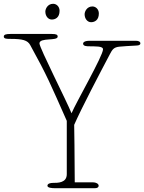

<svg xmlns="http://www.w3.org/2000/svg" viewBox="-50 -992 760 1012"><path d="M189 -931C189 -907 204 -889 223 -889C241 -889 264 -899 264 -935C264 -957 248 -972 230 -972C201 -972 189 -945 189 -931ZM396 -917C396 -893 411 -875 430 -875C448 -875 471 -885 471 -921C471 -943 455 -958 437 -958C408 -958 396 -931 396 -917ZM158 -763C158 -796 254 -774 254 -799C254 -809 247 -813 223 -813H5C-18 -813 -30 -810 -30 -799C-30 -787 -13 -787 6 -787C69 -787 95 -780 109 -755C201 -588 215 -551 302 -355V-74C302 -28 256 -28 229 -28C217 -28 200 -25 200 -13C200 -2 223 0 241 0H450C463 0 470 -5 470 -13C470 -24 455 -31 440 -31H344C344 -152 341 -334 341 -334C381 -425 472 -598 530 -708C542 -731 550 -743 579 -746C589 -747 642 -751 670 -752C683 -752 690 -757 690 -763C690 -773 679 -777 667 -777H422C396 -777 388 -769 388 -762C388 -748 409 -748 422 -748C452 -747 493 -750 493 -732C493 -698 352 -454 327 -395C302 -458 158 -740 158 -763Z"/></svg>

Font: Life Savers
Style: Regular
Weight: 400
Designer: Pablo Impallari, Rodrigo Fuenzalida, Brenda Gallo
Foundry: Pablo Impallari, Rodrigo Fuenzalida, Brenda Gallo
Version: Version 3.000